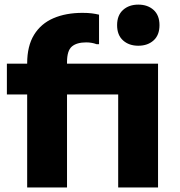

<svg xmlns="http://www.w3.org/2000/svg" viewBox="-20 -828 795 848"><path d="M502 0V-546.8H678V0ZM590.8 -626Q549.7 -626 523.5 -649.5Q497.2 -673 497.2 -716.8Q497.2 -760.6 523.5 -784.1Q549.7 -807.6 590.8 -807.6Q632.2 -807.6 658.3 -784.1Q684.4 -760.6 684.4 -716.8Q684.4 -673 658.3 -649.5Q632.2 -626 590.8 -626ZM100 0V-548Q100 -625 130.5 -674.4Q160.9 -723.8 215.9 -747.5Q270.8 -771.2 344 -771.2Q368.6 -771.2 385.5 -769Q402.4 -766.8 417.4 -763.2V-632.8H406.6Q385.2 -640.8 360.8 -640.8Q319.1 -640.8 297.6 -622.7Q276 -604.6 276 -553.6V0ZM10.4 -410.8V-546.8H584V-410.8Z"/></svg>

Font: Kufam
Style: Regular
Weight: 400
Designer: Wael Morcos, Artur Schmal
Foundry: Original Type
Version: Version 1.301; ttfautohint (v1.8.3)